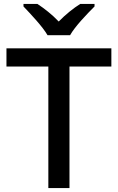

<svg xmlns="http://www.w3.org/2000/svg" viewBox="-20 -1027 603 981"><path d="M223 -847H338C363 -892 426 -957 463 -994V-1007H390C355 -985 315 -953 280 -917C246 -953 206 -984 171 -1007H100V-994C136 -956 197 -892 223 -847ZM335 -66V-687H549V-780H13V-687H227V-66Z"/></svg>

Font: Noto Sans Malayalam UI Medium
Style: Regular
Weight: 500
Designer: Jelle Bosma - Monotype Design Team
Foundry: Monotype Imaging Inc.
Version: Version 2.104